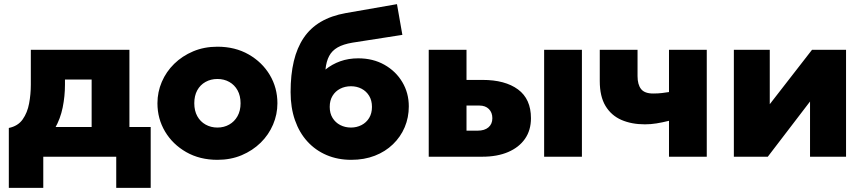

<svg xmlns="http://www.w3.org/2000/svg" viewBox="-20 -755 4162 925"><path d="M421.5 0V-372H293V-347Q293 -291.5 282 -237.2Q271 -183 244.5 -136.5Q218 -90 172 -57Q126 -24 55.5 -10.5L22.5 -138.5Q66.5 -147.5 89.2 -179.8Q112 -212 120.2 -256.5Q128.5 -301 128.5 -347V-515H603.5V0ZM22.5 150V-138.5L114 -132L143 -143H706V150H540V0H188.5V150Z M1027.5 15Q942.5 15 877.2 -22.2Q812 -59.5 775.2 -121.2Q738.5 -183 738.5 -257.5Q738.5 -311.5 759.5 -360.5Q780.5 -409.5 819.2 -447.5Q858 -485.5 911 -507.8Q964 -530 1027.5 -530Q1112.5 -530 1177.8 -492.8Q1243 -455.5 1279.8 -393.8Q1316.5 -332 1316.5 -257.5Q1316.5 -204 1295.5 -154.8Q1274.5 -105.5 1235.8 -67.5Q1197 -29.5 1144.2 -7.2Q1091.5 15 1027.5 15ZM1027.5 -140.5Q1059 -140.5 1084.2 -154.8Q1109.5 -169 1124.2 -195.2Q1139 -221.5 1139 -257.5Q1139 -293.5 1124.5 -319.8Q1110 -346 1084.8 -360.2Q1059.5 -374.5 1027.5 -374.5Q995.5 -374.5 970 -360.2Q944.5 -346 930.2 -319.8Q916 -293.5 916 -257.5Q916 -221.5 930.5 -195.2Q945 -169 970.5 -154.8Q996 -140.5 1027.5 -140.5Z M1672 15Q1607 15 1553.2 -8Q1499.5 -31 1460.8 -73.5Q1422 -116 1401 -176.2Q1380 -236.5 1380 -311.5Q1380 -395 1395.5 -460Q1411 -525 1443 -572.5Q1475 -620 1525.5 -649.8Q1576 -679.5 1646 -692L1892.5 -735L1918.5 -587L1678 -549.5Q1633.5 -542 1606.5 -526.5Q1579.5 -511 1565.8 -485.2Q1552 -459.5 1548 -420Q1579.5 -445.5 1619.2 -459.8Q1659 -474 1706 -474Q1777 -474 1832 -443Q1887 -412 1918.2 -359.5Q1949.5 -307 1949.5 -242.5Q1949.5 -189 1929.8 -142.2Q1910 -95.5 1873.2 -60Q1836.5 -24.5 1785.8 -4.8Q1735 15 1672 15ZM1671 -140.5Q1698.5 -140.5 1721.8 -152.5Q1745 -164.5 1758.5 -186.8Q1772 -209 1772 -240Q1772 -271 1758.5 -293.2Q1745 -315.5 1722 -327.5Q1699 -339.5 1671 -339.5Q1642 -339.5 1618.8 -327.5Q1595.5 -315.5 1582 -293.2Q1568.5 -271 1568.5 -240Q1568.5 -209 1582.2 -186.8Q1596 -164.5 1619.2 -152.5Q1642.5 -140.5 1671 -140.5Z M2045.5 0V-515H2227.5V-125.5H2281Q2314.5 -125.5 2333.2 -141.5Q2352 -157.5 2352 -185.5Q2352 -213 2335.2 -229.8Q2318.5 -246.5 2289.5 -246.5H2210V-370H2304.5Q2413.5 -370 2475.8 -324Q2538 -278 2538 -185.5Q2538 -127.5 2509.2 -86.2Q2480.5 -45 2428 -22.5Q2375.5 0 2303.5 0ZM2601.5 0V-515H2783.5V0Z M3203 0V-173Q3170.5 -165 3142.8 -160.5Q3115 -156 3087 -156Q3023 -156 2974 -177.2Q2925 -198.5 2897.2 -244.5Q2869.5 -290.5 2869.5 -364.5V-515H3051.5V-388.5Q3051.5 -347.5 3068.5 -326Q3085.5 -304.5 3126.5 -304.5Q3151.5 -304.5 3169.2 -306.8Q3187 -309 3203 -311.5V-515H3385V0Z M3515.5 0V-515H3688.5V-253L3892 -515H4056V0H3882.5V-266L3679 0Z"/></svg>

Font: Geologica Roman ExtraBold
Style: Regular
Weight: 800
Designer: Sindre Bremnes, Frode Helland
Foundry: Monokrom Skriftforlag AS
Version: Version 1.010;gftools[0.9.28]